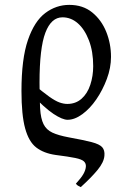

<svg xmlns="http://www.w3.org/2000/svg" viewBox="-20 -575 514 787"><path d="M262 -12Q323 -1 355.5 7.5Q388 16 399 28.5Q410 41 408 63Q406 90 380 121.5Q354 153 311 192Q303 188 299.5 186Q296 184 291 178Q313 154 322 138Q331 122 332 108Q333 95 324 86.5Q315 78 288.5 72.5Q262 67 207 60Q159 53 128.5 29.5Q98 6 83 -49Q68 -104 68 -202Q68 -334 94.5 -411Q121 -488 165.5 -521.5Q210 -555 264 -555Q320 -555 358 -524Q396 -493 415.5 -444.5Q435 -396 435 -342Q435 -297 418 -251.5Q401 -206 375 -168Q349 -130 317.5 -107Q286 -84 257 -84Q236 -84 199.5 -108Q163 -132 101 -197Q106 -202 103 -209.5Q100 -217 99.5 -223.5Q99 -230 115 -232Q156 -197 181.5 -179Q207 -161 224 -155Q241 -149 256 -149Q290 -149 314 -170Q338 -191 350 -227Q362 -263 362 -304Q362 -364 344.5 -409.5Q327 -455 299 -479.5Q271 -504 236 -504Q190 -504 166 -441Q142 -378 142 -236Q142 -171 144.5 -130Q147 -89 158.5 -66Q170 -43 194.5 -31.5Q219 -20 262 -12Z"/></svg>

Font: ChillKai
Style: Regular
Weight: 400
Designer: ChillType
Foundry: 寒蝉字型
Version: Version 2.000